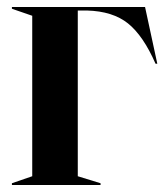

<svg xmlns="http://www.w3.org/2000/svg" viewBox="-20 -528 476 548"><path d="M14 -5 72 -25V-483L14 -503V-508H394L429 -346H424Q389 -426 345.5 -461Q302 -496 228 -498H202V-25L267 -5V0H14Z"/></svg>

Font: Nyght Serif Medium
Style: Regular
Weight: 500
Designer: Maksym Kobuzan
Version: Version 0.410